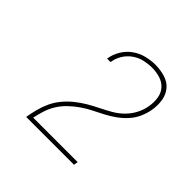

<svg xmlns="http://www.w3.org/2000/svg" viewBox="-139 -972 778 778"><g transform="rotate(45 250.0 -583.0)"><path d="M110 -323V-324Q114 -348 120.5 -373Q127 -398 138 -421.5Q149 -445 166 -465.5Q183 -486 204 -503Q225 -520 248 -533.5Q271 -547 294.5 -558.5Q318 -570 341.5 -583.5Q365 -597 384 -616Q403 -635 415 -658.5Q427 -682 431 -707Q435 -731 431.5 -754.5Q428 -778 413.5 -794.5Q399 -811 376.5 -818Q354 -825 330 -825Q308 -825 285.5 -820Q263 -815 243 -801Q223 -787 210.5 -766.5Q198 -746 195 -724L194 -722H174L175 -724Q179 -750 193.5 -774Q208 -798 230.5 -814Q253 -830 279.5 -836.5Q306 -843 331 -843Q359 -843 386 -835Q413 -827 429.5 -807.5Q446 -788 450.5 -760.5Q455 -733 450 -704Q446 -681 436 -658Q426 -635 408.5 -615.5Q391 -596 370 -581Q349 -566 327 -554.5Q305 -543 282 -531.5Q259 -520 238 -505.5Q217 -491 198 -473Q179 -455 165.5 -433.5Q152 -412 144.5 -388.5Q137 -365 132 -341H387L384 -323Z"/></g></svg>

Font: Iosevka Thin
Style: Italic
Weight: 100
Italic angle: -9°
Monospace: yes
Designer: Belleve Invis
Foundry: Belleve Invis
Version: Version 32.5.0; ttfautohint (v1.8.4)